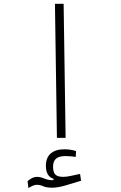

<svg xmlns="http://www.w3.org/2000/svg" viewBox="-20 -713 626 993"><path d="M274.4 0 264.2 -693.4H309.1L319.3 0ZM127 259.8 122.6 223.6Q134.8 213.4 146.5 207.5Q158.2 201.7 170.4 201.7Q189 201.7 208.7 210.2Q228.5 218.8 251 218.8Q253.9 218.8 256.8 218.3V211.9Q217.3 198.7 217.3 145Q217.3 102.5 242.4 80.8Q267.6 59.1 312.5 59.1Q345.2 59.1 373.5 68.4L371.6 98.6Q358.9 96.7 347.2 95.5Q335.4 94.2 319.8 94.2Q283.7 94.2 269 108.2Q254.4 122.1 254.4 148.4Q254.4 178.2 266.4 189.9Q278.3 201.7 306.6 201.7Q323.7 201.7 345.9 196.8Q368.2 191.9 394 186.5L399.4 221.7Q359.9 233.9 319.6 245.8Q279.3 257.8 249 257.8Q220.7 257.8 203.6 250.2Q186.5 242.7 169.9 242.7Q153.8 242.7 127 259.8Z"/></svg>

Font: Cascadia Code ExtraLight
Style: Regular
Weight: 200
Monospace: yes
Designer: Aaron Bell
Foundry: Saja Typeworks
Version: Version 2407.024; ttfautohint (v1.8.4)